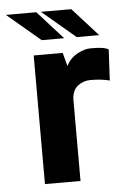

<svg xmlns="http://www.w3.org/2000/svg" viewBox="-104 -663 464 699"><g transform="rotate(-5 128.0 -313.0)"><path d="M32 0V-470H138L151 -421Q165 -449 191.5 -463.5Q218 -478 241 -478Q269 -478 284 -475.5Q299 -473 306 -468L300 -355Q290 -358 271.5 -360.5Q253 -363 230 -363Q205 -363 184.5 -348Q164 -333 162 -299V0ZM66 -523 -56 -626H55L148 -523ZM194 -523 72 -626H183L276 -523Z"/></g></svg>

Font: Smooch Sans Thin ExtraBold
Style: Regular
Weight: 800
Version: Version 1.010